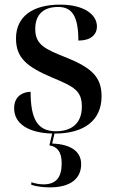

<svg xmlns="http://www.w3.org/2000/svg" viewBox="-20 -566 501 828"><path d="M216 10C342 10 418 -46 418 -151C418 -233 376 -273 268 -317C174 -354 132 -373 132 -441C132 -506 170 -536 231 -536C290 -536 318 -497 318 -391C371 -391 398 -416 398 -452C398 -503 343 -546 239 -546C121 -546 49 -495 49 -400C49 -316 96 -278 204 -232C300 -192 333 -175 333 -106C333 -35 290 0 221 0C141 0 112 -54 112 -170C85 -170 41 -156 41 -99C41 -32 103 7 205 10L193 61C226 66 246 88 246 138C246 199 222 229 168 229C151 229 134 226 115 220V231C136 238 164 242 195 242C287 242 330 202 330 142C330 86 284 56 205 53L215 10Z"/></svg>

Font: Noto Serif Display Medium
Style: Regular
Weight: 500
Designer: Monotype Design Team
Foundry: Monotype Imaging Inc.
Version: Version 2.009